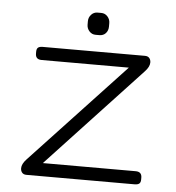

<svg xmlns="http://www.w3.org/2000/svg" viewBox="-48 -670 655 715"><g transform="rotate(5 279.5 -312.5)"><path d="M255 -577V-590Q255 -604 264.5 -614.5Q274 -625 288 -625H302Q316 -625 325.5 -614.5Q335 -604 335 -590V-577Q335 -562 326 -552Q317 -542 302 -542H288Q274 -542 264.5 -552.5Q255 -563 255 -577ZM55 -23Q55 -39 72 -57L422 -431H96Q73 -431 73 -453V-460Q73 -471 78.5 -475.5Q84 -480 96 -480H478Q489 -480 494.5 -473.5Q500 -467 500 -457Q500 -441 483 -423L134 -49H481Q504 -49 504 -27V-20Q504 -9 498.5 -4.5Q493 0 481 0H77Q66 0 60.5 -6.5Q55 -13 55 -23Z"/></g></svg>

Font: Mitr ExtraLight
Style: Regular
Weight: 250
Designer: Thanarat Vachiruckul
Foundry: Cadson Demak Co.,Ltd.
Version: Version 1.000